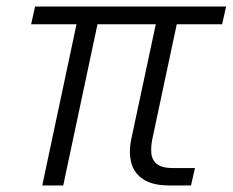

<svg xmlns="http://www.w3.org/2000/svg" viewBox="-20 -566 710 586"><path d="M496 0Q447 0 418.5 -18Q390 -36 381 -68Q372 -100 381 -143L467 -546H531L445 -142Q440 -118 442 -97.5Q444 -77 459.5 -65Q475 -53 509 -53H575L563 0ZM109 0 225 -546H289L173 0ZM75 -492 87 -546H670L658 -492Z"/></svg>

Font: Azeret Mono ExtraLight
Style: Italic
Weight: 250
Italic angle: -12°
Designer: Martin Vácha
Foundry: Displaay
Version: Version 1.002